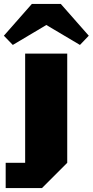

<svg xmlns="http://www.w3.org/2000/svg" viewBox="-78 -794 477 987"><path d="M-48.8 43H51.3V-518.6H267.6V43L137.7 172.9H-48.8ZM378.4 -610.4 333 -563 160.2 -665.5 -12.2 -563 -58.1 -610.4 85.9 -773.9H234.4Z"/></svg>

Font: Black Ops One [rus by aLiNcE]
Style: Regular
Weight: 400
Designer: James Grieshaber
Foundry: James Grieshaber
Version: Version 1.002;May 25, 2024;FontCreator 13.0.0.2680 64-bit